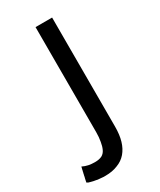

<svg xmlns="http://www.w3.org/2000/svg" viewBox="-212 -744 676 813"><g transform="rotate(-30 125.5 -337.5)"><path d="M109.4 -169.9Q109.4 -145.5 105.5 -125Q102.5 -105.5 95.7 -90.8Q88.9 -76.2 76.2 -69.3Q62.5 -62.5 42 -62.5Q25.4 -62.5 10.7 -65.4Q-3.9 -68.4 -17.6 -75.2Q-17.6 -74.2 -18.6 -73.2Q-18.6 -73.2 -18.6 -72.3Q-18.6 -72.3 -18.6 -71.3Q-18.6 -71.3 -18.6 -70.3Q-18.6 -70.3 -19.5 -69.3Q-19.5 -69.3 -19.5 -68.4Q-19.5 -68.4 -19.5 -67.4Q-19.5 -67.4 -19.5 -66.4Q-19.5 -66.4 -20.5 -65.4Q-20.5 -65.4 -20.5 -65.4Q-20.5 -65.4 -20.5 -64.5Q-20.5 -64.5 -20.5 -63.5Q-20.5 -63.5 -20.5 -62.5Q-20.5 -62.5 -21.5 -61.5Q-21.5 -60.5 -21.5 -59.6Q-21.5 -59.6 -21.5 -58.6Q-21.5 -58.6 -21.5 -57.6Q-21.5 -57.6 -22.5 -56.6Q-22.5 -56.6 -22.5 -56.6Q-22.5 -56.6 -22.5 -55.7Q-22.5 -55.7 -22.5 -53.7Q-22.5 -53.7 -23.4 -52.7Q-23.4 -52.7 -23.4 -51.8Q-23.4 -51.8 -23.4 -51.8Q-23.4 -50.8 -23.4 -49.8Q-23.4 -49.8 -23.4 -48.8Q-23.4 -48.8 -24.4 -48.8Q-24.4 -48.8 -24.4 -47.9Q-24.4 -47.9 -24.4 -46.9Q-24.4 -46.9 -24.4 -45.9Q-24.4 -45.9 -24.4 -45.9Q-24.4 -44.9 -25.4 -43.9Q-25.4 -43.9 -25.4 -43Q-25.4 -43 -25.4 -43Q-25.4 -43 -25.4 -41Q-25.4 -41 -25.4 -41Q-25.4 -40 -26.4 -39.1Q-26.4 -39.1 -26.4 -38.1Q-26.4 -38.1 -26.4 -38.1Q-26.4 -38.1 -26.4 -37.1Q-26.4 -37.1 -26.4 -37.1Q-26.4 -37.1 -27.3 -35.2Q-27.3 -35.2 -27.3 -35.2Q-27.3 -34.2 -27.3 -33.2Q-27.3 -33.2 -27.3 -32.2Q-27.3 -32.2 -27.3 -32.2Q-27.3 -32.2 -28.3 -30.3Q-28.3 -30.3 -28.3 -29.3Q-28.3 -29.3 -28.3 -29.3Q-28.3 -29.3 -28.3 -27.3Q-28.3 -27.3 -29.3 -26.4Q-29.3 -26.4 -29.3 -26.4Q-29.3 -26.4 -29.3 -25.4Q-29.3 -25.4 -29.3 -24.4Q-29.3 -24.4 -29.3 -23.4Q-29.3 -23.4 -30.3 -22.5Q-30.3 -22.5 -30.3 -21.5Q-30.3 -21.5 -30.3 -20.5Q-30.3 -20.5 -30.3 -20.5Q-30.3 -19.5 -30.3 -18.6Q-30.3 -18.6 -31.2 -18.6Q-31.2 -18.6 -31.2 -16.6Q-31.2 -16.6 -31.2 -15.6Q-31.2 -15.6 -31.2 -14.6Q-31.2 -14.6 -32.2 -13.7Q-32.2 -13.7 -32.2 -12.7Q-32.2 -12.7 -32.2 -12.7Q-32.2 -11.7 -32.2 -10.7Q-32.2 -10.7 -32.2 -9.8Q-32.2 -9.8 -33.2 -8.8Q-33.2 -8.8 -33.2 -7.8Q-33.2 -7.8 -33.2 -6.8Q-33.2 -6.8 -33.2 -5.9Q-33.2 -5.9 -33.2 -5.9Q-30.3 -3.9 -26.4 -2Q-21.5 -1 -15.6 1Q-9.8 2.9 -3.9 3.9Q2 4.9 7.8 5.9Q13.7 7.8 19.5 7.8Q25.4 8.8 31.2 8.8Q37.1 9.8 42 9.8Q46.9 9.8 50.8 9.8Q85.9 9.8 111.3 -1Q137.7 -10.7 155.3 -31.2Q172.9 -51.8 181.6 -81.1Q190.4 -110.4 190.4 -150.4Q190.4 -328.1 190.4 -683.6Q169.9 -683.6 109.4 -683.6Q109.4 -653.3 109.4 -597.7Q109.4 -542 109.4 -461.9Q109.4 -361.3 109.4 -288.1Q109.4 -215.8 109.4 -169.9Z"/></g></svg>

Font: Aptus Gothic JP
Style: Medium
Weight: 400
Designer: Fuminori Ogawa / Motoya
Version: Version 1